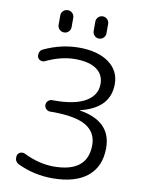

<svg xmlns="http://www.w3.org/2000/svg" viewBox="-101 -1026 791 1080"><g transform="rotate(10 294.5 -486.0)"><path d="M360.4 -869.1V-921.9Q360.4 -937.5 371.1 -948.2Q381.8 -959 397 -959Q412.1 -959 422.9 -948.2Q433.6 -937.5 433.6 -921.9V-869.1Q433.6 -853.5 422.9 -842.8Q412.1 -832 397 -832Q381.8 -832 371.1 -842.8Q360.4 -853.5 360.4 -869.1ZM160.2 -869.1V-921.9Q160.2 -937.5 170.9 -948.2Q181.6 -959 197.3 -959Q212.9 -959 223.6 -948.2Q234.4 -937.5 234.4 -921.9V-869.1Q234.4 -853.5 223.6 -842.8Q212.9 -832 197.3 -832Q181.6 -832 170.9 -842.8Q160.2 -853.5 160.2 -869.1ZM362.3 -417Q361.3 -417 361.3 -416Q361.3 -415 362.3 -415Q543.9 -385.7 543.9 -232.4Q543.9 -126 474.1 -69.3Q404.3 -12.7 274.4 -12.7Q168.9 -12.7 75.2 -57.6Q62.5 -64.5 56.6 -78.1Q54.7 -85 54.7 -92.8Q54.7 -99.6 56.6 -106.4Q61.5 -119.1 74.7 -123.5Q87.9 -127.9 99.6 -122.1Q183.6 -80.1 269.5 -79.1Q463.9 -79.1 463.9 -235.4Q463.9 -307.6 403.8 -343.8Q343.8 -379.9 211.9 -379.9H197.3Q184.6 -379.9 174.8 -389.6Q165 -399.4 165 -412.6Q165 -425.8 174.8 -435.5Q184.6 -445.3 197.3 -445.3H211.9Q328.1 -445.3 389.2 -481.4Q450.2 -517.6 450.2 -582Q450.2 -635.7 408.2 -665.5Q366.2 -695.3 285.2 -695.3Q207 -695.3 120.1 -654.3Q107.4 -648.4 95.2 -653.3Q83 -658.2 78.1 -669.9Q74.2 -684.6 79.1 -697.8Q84 -710.9 97.7 -716.8Q193.4 -761.7 294.9 -762.7Q404.3 -762.7 466.8 -717.3Q529.3 -671.9 529.3 -595.7Q529.3 -457 362.3 -417Z"/></g></svg>

Font: Gen Jyuu Gothic P Normal
Style: Regular
Weight: 300
Designer: [Source Han Sans]
Ryoko NISHIZUKA  (kana & ideographs); Paul D. Hunt (Latin, Greek & Cyrillic); Wenlong ZHANG  (bopomofo
Version: Version 1.002.20150607